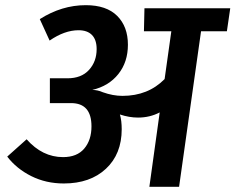

<svg xmlns="http://www.w3.org/2000/svg" viewBox="-20 -723 911 743"><path d="M858 -602H758L673 0H558L598 -288Q560 -268 514 -268Q480 -268 444 -280Q451 -256 451 -223Q451 -127 390 -70Q329 -13 227 -13Q158 -13 101 -41.5Q44 -70 8 -117L83 -184Q144 -115 224 -115Q278 -115 306 -148Q334 -181 334 -234Q334 -324 255 -324H173V-420H241Q295 -420 324.5 -452.5Q354 -485 354 -533Q354 -569 336 -587.5Q318 -606 284 -606Q230 -606 172 -566L134 -649Q219 -703 312 -703Q392 -703 433.5 -661.5Q475 -620 475 -550Q475 -483 438 -436.5Q401 -390 337 -375Q358 -375 378 -366Q417 -352 454 -352Q553 -352 617 -417L643 -602H537L539 -691H871Z"/></svg>

Font: FiraGO Medium
Style: Italic
Weight: 500
Italic angle: -8°
Designer: bBox Type GmbH
Foundry: bBox Type GmbH
Version: Version 1.001